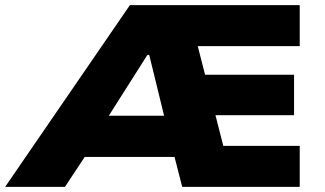

<svg xmlns="http://www.w3.org/2000/svg" viewBox="-68 -725 1261 745"><path d="M-48 0 436 -705H1095V-546H622L686 -598L742 -379L655 -435H1073V-278H689L753 -337L814 -98L727 -159H1095V0H639L589 -195L654 -116H224L309 -189L184 0ZM504 -512 332 -241 314 -276H623L579 -234L511 -512Z"/></svg>

Font: Nunito Sans 7pt SemiExpanded Black
Style: Regular
Weight: 900
Width: 6
Designer: Vernon Adams
Foundry: Vernon Adams
Version: Version 3.101;gftools[0.9.27]